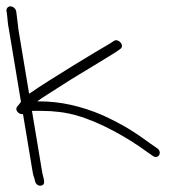

<svg xmlns="http://www.w3.org/2000/svg" viewBox="-31 -578 590 606"><path d="M2 -558C-6 -558 -11.9 -550.9 -10.5 -543L-9.5 -537C-6.8 -520.3 -7.7 -507.8 -2.5 -483L35.3 -256C33.5 -254.7 32.1 -253 31.1 -251L24.4 -243C12.8 -230.5 30 -215 41.6 -218L72.4 -33C73.3 -27.7 74.9 -21.7 77.4 -15L80.1 -5C81.3 2.7 90.3 9.4 98.2 8C116.4 5.1 105.1 -16.7 102.4 -33L69.9 -228H99.9C140.1 -228 176.7 -223.3 209.8 -213.9C287.2 -192 373.5 -142.1 429.7 -101L451.2 -86C468.2 -73.7 483 -97 465.2 -110L444.8 -124C399.3 -157.3 363.7 -181.7 293.7 -214C225.6 -243.3 159.4 -258 94.9 -258H86.5C94.3 -264 104.9 -271.2 118.3 -279.5C146.1 -296.7 188.9 -325.2 218.2 -342.5C252.8 -362.9 302.1 -393.6 333.7 -413L348 -423C364.8 -434.2 342.3 -458.1 328.7 -449L313.4 -439C281.8 -421.2 125.6 -327.1 60.9 -282L27.3 -484L20.9 -537L19.9 -543C18.5 -550.9 9.9 -558 2 -558Z"/></svg>

Font: MewTooHand
Style: WideLta
Weight: 400
Designer: Mew Too, Robert Jablonski
Version: Version 0.77